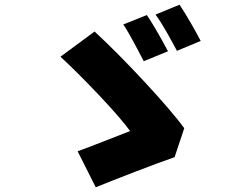

<svg xmlns="http://www.w3.org/2000/svg" viewBox="-20 -793 1040 816"><path d="M604 -729 504 -689C532 -648 568 -576 591 -533L694 -575C674 -613 632 -689 604 -729ZM743 -773 641 -731C671 -691 709 -620 732 -577L833 -619C814 -656 771 -732 743 -773ZM722 -125 763 -248C698 -339 503 -548 382 -659L237 -552C326 -470 481 -309 533 -236C475 -214 371 -172 310 -150L387 3C465 -29 640 -97 722 -125Z"/></svg>

Font: Noto Sans Korean Black
Style: Bold
Weight: 900
Designer: Ryoko NISHIZUKA (kana & ideographs); Paul D. Hunt (Latin, Greek & Cyrillic); Wenlong ZHANG (bopomofo); Sandoll Communica
Foundry: Adobe Systems Incorporated
Version: Version 1.000;PS 1;hotconv 1.0.78;makeotf.lib2.5.61930